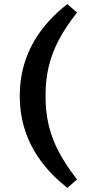

<svg xmlns="http://www.w3.org/2000/svg" viewBox="-20 -744 428 932"><path d="M201 -278Q201 -200 217 -134Q233 -68 266.5 -5Q300 58 354 127L307 168Q232 109 180.5 40Q129 -29 102.5 -108.5Q76 -188 76 -278Q76 -369 102.5 -448.5Q129 -528 180.5 -597Q232 -666 307 -724L354 -683Q300 -615 266.5 -552Q233 -489 217 -423Q201 -357 201 -278Z"/></svg>

Font: Source Serif 4 18pt
Style: Bold
Weight: 700
Designer: Frank Grießhammer
Foundry: Adobe Systems Incorporated
Version: Version 4.004;hotconv 1.0.116;makeotfexe 2.5.65601